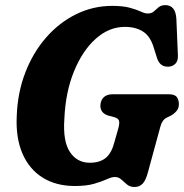

<svg xmlns="http://www.w3.org/2000/svg" viewBox="-20 -734 736 768"><path d="M429 -710.5Q472 -710.5 499.2 -703Q526.5 -695.5 543 -687.8Q559.5 -680 570.5 -680Q586 -680 595.2 -688.2Q604.5 -696.5 614.5 -705Q624.5 -713.5 641.5 -713.5Q682.5 -713.5 685.5 -658L691.5 -514.5Q693 -491.5 682.5 -480.2Q672 -469 657 -467.5Q621 -464 608.5 -500.5L595 -543.5Q581.5 -589 552 -607.8Q522.5 -626.5 479.5 -626.5Q416 -626.5 362.8 -578.8Q309.5 -531 275.8 -448Q242 -365 237.5 -259.5Q231 -168.5 259.8 -125.8Q288.5 -83 339 -83Q379 -83 402.2 -101.8Q425.5 -120.5 436.5 -161.5L453.5 -221.5Q459 -242 455.8 -251.5Q452.5 -261 438 -265L412 -272Q381.5 -282 381.5 -311.5Q382 -332 394.5 -344.5Q407 -357 431 -357H654Q679 -357 687.2 -345.8Q695.5 -334.5 695.5 -317Q695.5 -300.5 685.5 -289.2Q675.5 -278 663.5 -271.5L647 -263.5Q628.5 -254.5 621.5 -227.5L572 -46Q563.5 -13 550.8 0.5Q538 14 517.5 14Q500 14 488 4Q476 -6 465.2 -16Q454.5 -26 439.5 -26Q426.5 -26 407 -17Q387.5 -8 356.8 1Q326 10 279 10Q204 10 150.2 -23.8Q96.5 -57.5 69.5 -120.5Q42.5 -183.5 47 -271Q50.5 -364.5 81.5 -444.5Q112.5 -524.5 164.8 -584.2Q217 -644 284.8 -677.2Q352.5 -710.5 429 -710.5Z"/></svg>

Font: Fraunces 144pt SuperSoft
Style: Bold Italic
Weight: 700
Italic angle: -16°
Version: Version 1.000;[0bf87f6ff]